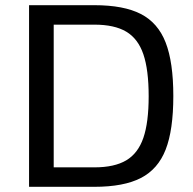

<svg xmlns="http://www.w3.org/2000/svg" viewBox="-20 -720 744 740"><path d="M92 -700H344Q457 -700 523 -666Q589 -632 618.5 -556Q648 -480 648 -350Q648 -219 618.5 -143.5Q589 -68 523 -34Q457 0 344 0H92ZM344 -75Q421 -75 466.5 -102Q512 -129 532.5 -188.5Q553 -248 553 -349Q553 -451 532.5 -511Q512 -571 466.5 -598Q421 -625 344 -625H187V-75Z"/></svg>

Font: KoHo Medium
Style: Regular
Weight: 500
Version: Version 1.000; ttfautohint (v1.6)